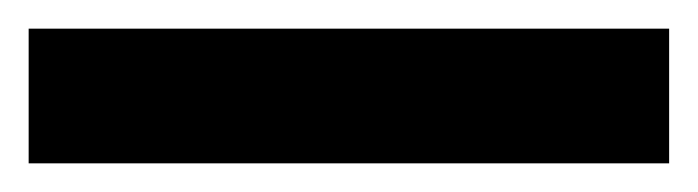

<svg xmlns="http://www.w3.org/2000/svg" viewBox="-25 98 487 134"><path d="M442 118H-5V212H442Z"/></svg>

Font: Mint Spirit No2
Style: Bold
Weight: 700
Designer: HARENDAL Hirwen
Foundry: Arkandis Digital Foundry.
Version: Version 1.004;FFEdit